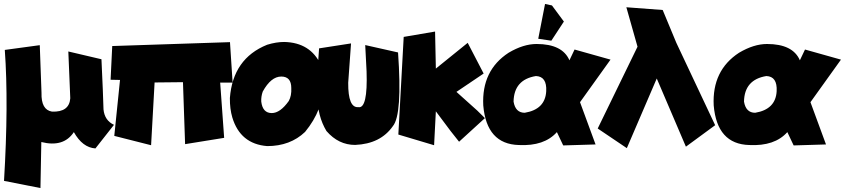

<svg xmlns="http://www.w3.org/2000/svg" viewBox="-27 -726 4247 965"><path d="M316.4 -467.3 482.9 -428.2Q491.2 -253.9 493.2 -176.3Q498.5 -120.6 545.9 -98.6L452.6 20Q387.7 15.6 344.2 -62Q292.5 16.1 180.7 -12.2L176.3 219.2L-6.8 183.1Q16.6 -206.5 -2.9 -475.1L172.9 -499L181.6 -259.8Q179.2 -173.8 234.4 -165Q320.8 -161.6 326.2 -231.9Z M537.1 -494.6 1128.9 -514.2 1142.1 -311H1079.6L1099.6 -33.2L903.3 -1.5L892.6 -313L750 -311.5L732.4 3.9L547.4 -43L576.2 -324.2L528.8 -325.2Z M1401.4 -515.1Q1533.2 -512.2 1585.4 -400.4Q1601.1 -355.5 1598.1 -301.3Q1598.1 -174.8 1506.3 -63Q1431.6 8.3 1315.9 8.3Q1180.7 -2.4 1140.6 -135.7Q1127.9 -178.7 1128.4 -233.4Q1143.6 -431.6 1315.4 -501Q1360.8 -515.1 1401.4 -515.1ZM1286.1 -215.3Q1293 -157.7 1338.9 -157.7Q1381.3 -157.7 1424.3 -218.3Q1439 -244.6 1437 -283.7Q1437 -341.3 1386.7 -341.3Q1335 -341.3 1293.5 -265.6Q1284.7 -240.2 1286.1 -215.3Z M1737.3 -507.8 1723.1 -310.1Q1722.2 -183.1 1773.9 -187.5Q1821.8 -178.2 1815.4 -367.7L1808.6 -499.5L1973.6 -462.4Q1995.6 -149.9 1947.8 -92.3Q1885.7 -2.9 1757.8 2.4Q1674.3 2.4 1613.8 -67.4Q1568.4 -142.6 1568.4 -244.6Q1564.9 -334 1576.7 -482.9Z M2323.7 -510.7 2403.8 -356.4 2267.1 -264.2 2371.6 -170.4 2410.2 -132.3 2280.3 -13.7 2237.8 -67.4 2163.6 -166.5 2154.8 3.9 1975.1 -49.8 2002 -540.5 2159.7 -567.4 2163.6 -381.3Z M2669.9 -504.9Q2799.8 -504.9 2835 -422.9L2860.8 -477.1L3041.5 -426.3L2888.2 -212.4L2966.3 0L2803.7 4.9L2772 -62Q2708.5 9.3 2580.6 2.9Q2418.5 -1.5 2401.9 -196.3Q2393.1 -372.1 2529.3 -460.9Q2603.5 -504.9 2669.9 -504.9ZM2554.2 -215.3Q2563.5 -159.2 2610.4 -159.2Q2713.4 -176.3 2718.3 -267.6Q2722.2 -341.8 2666.5 -343.8Q2556.2 -325.7 2554.2 -215.3ZM2712.4 -706.1 2747.1 -698.7 2807.1 -617.7 2744.1 -521.5 2678.2 -531.2Z M3123.5 18.6 2977.1 -80.1 3177.2 -491.2 3121.1 -689.5 3303.7 -675.8 3372.1 -511.2 3567.4 -96.7 3420.4 11.2 3273.9 -331.5Z M3828.1 -504.9Q3958 -504.9 3993.2 -422.9L4019 -477.1L4199.7 -426.3L4046.4 -212.4L4124.5 0L3961.9 4.9L3930.2 -62Q3866.7 9.3 3738.8 2.9Q3576.7 -1.5 3560.1 -196.3Q3551.3 -372.1 3687.5 -460.9Q3761.7 -504.9 3828.1 -504.9ZM3712.4 -215.3Q3721.7 -159.2 3768.6 -159.2Q3871.6 -176.3 3876.5 -267.6Q3880.4 -341.8 3824.7 -343.8Q3714.4 -325.7 3712.4 -215.3Z"/></svg>

Font: Lapsus Pro (theguybrush.com)
Style: Bold
Weight: 700
Designer: Jose Roses
Version: Version 1.00 February 9, 2018, initial release